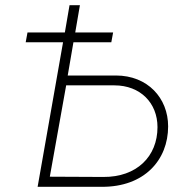

<svg xmlns="http://www.w3.org/2000/svg" viewBox="-20 -720 722 740"><path d="M125 0H372C536 1 628 -103 628 -233C628 -342 549 -429 427 -429H241L263 -557H409L416 -595H270L288 -700H248L230 -595H86L79 -557H223ZM172 -39 235 -391H421C521 -391 587 -323 587 -230C587 -117 507 -37 378 -38Z"/></svg>

Font: Fixel Display ExtraLight
Style: Italic
Weight: 200
Italic angle: -10°
Designer: AlfaBravo + MacPaw
Foundry: Kyrylo Tkachov, Marchela Mozhyna, Serhii Makarenko, Maria Weinstein, Zakhar Kryvoshyya
Version: Version 1.210;Glyphs 3.2 (3217)